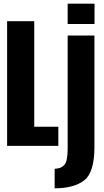

<svg xmlns="http://www.w3.org/2000/svg" viewBox="-20 -790 564 1040"><path d="M18.5 0V-675H165.5V-103.5H296V0ZM276 230V124Q310 124 328.2 103.5Q346.5 83 346.5 17.5V-597.5H491.5V8Q491.5 143.5 436.2 186.8Q381 230 276 230ZM346.5 -770H492V-660H346.5Z"/></svg>

Font: Anybody Condensed Regular
Style: Bold
Weight: 700
Width: 3
Designer: Tyler Finck
Foundry: Etcetera Type Company
Version: Version 1.010; ttfautohint (v1.8.3) -l 8 -r 50 -G 200 -x 14 